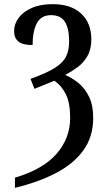

<svg xmlns="http://www.w3.org/2000/svg" viewBox="-20 -745 513 925"><path d="M52 111Q187 71 252.5 -4Q318 -79 318 -177Q318 -248 298 -289.5Q278 -331 242 -356Q214 -345 190 -335Q166 -325 146 -317L127 -365Q202 -392 242 -416.5Q282 -441 297.5 -471Q313 -501 313 -546Q313 -607 293 -639.5Q273 -672 226 -672Q178 -672 157.5 -633Q137 -594 137 -528Q89 -528 68.5 -545Q48 -562 48 -596Q48 -629 69.5 -658.5Q91 -688 132.5 -706.5Q174 -725 234 -725Q322 -725 371 -679.5Q420 -634 420 -555Q420 -508 401.5 -475.5Q383 -443 354 -421.5Q325 -400 294 -384Q327 -370 358 -345Q389 -320 409 -279Q429 -238 429 -177Q429 -86 381.5 -20.5Q334 45 249 89Q164 133 52 160Z"/></svg>

Font: Noto Serif ExtraCondensed Medium
Style: Regular
Weight: 500
Width: 2
Designer: Monotype Design Team
Foundry: Monotype Imaging Inc.
Version: Version 2.015